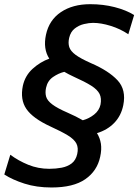

<svg xmlns="http://www.w3.org/2000/svg" viewBox="-45 -746 644 894"><path d="M195 127Q125 127 69 109Q13 91 -25 66.5L3 -25.5Q40.5 2.5 86.5 21.2Q132.5 40 184.5 40Q215 40 242.2 34.8Q269.5 29.5 288.8 14.8Q308 0 314.5 -28.5Q321 -57.5 310.8 -77.5Q300.5 -97.5 271 -115.5Q241.5 -133.5 190 -157Q107.5 -195 77.8 -238.8Q48 -282.5 61.5 -347Q72 -394 107 -425.8Q142 -457.5 184.5 -473Q155 -518.5 169 -584Q183.5 -652.5 238.5 -689.5Q293.5 -726.5 375 -726.5Q435.5 -726.5 489 -712.8Q542.5 -699 579.5 -676L552.5 -586.5Q515.5 -611.5 470.5 -625.5Q425.5 -639.5 388 -639.5Q370 -639.5 346.2 -634Q322.5 -628.5 303 -613.2Q283.5 -598 277 -569.5Q271.5 -545.5 277.5 -526.8Q283.5 -508 307.2 -490.5Q331 -473 378.5 -452Q461 -416.5 502.2 -372.2Q543.5 -328 529 -256Q519 -207 487.2 -174Q455.5 -141 406.5 -126Q420.5 -104 424.8 -77Q429 -50 421.5 -16Q407.5 50 352 88.5Q296.5 127 195 127ZM270.5 -221Q290 -212.5 307.5 -203.8Q325 -195 340.5 -186Q370 -194 393.5 -212.8Q417 -231.5 423 -259Q428.5 -288 418.8 -308.2Q409 -328.5 379.8 -347Q350.5 -365.5 299 -388.5Q274 -400 254.5 -411.5Q227.5 -405 202 -387.5Q176.5 -370 169.5 -337.5Q164.5 -314.5 169.8 -296Q175 -277.5 198.5 -259.8Q222 -242 270.5 -221Z"/></svg>

Font: Commissioner Medium
Style: Italic
Weight: 500
Italic angle: -12°
Designer: Kostas Bartsokas
Foundry: Kostas Bartsokas
Version: Version 1.000; ttfautohint (v1.8.3)